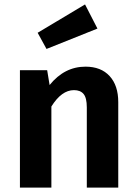

<svg xmlns="http://www.w3.org/2000/svg" viewBox="-20 -847 619 867"><path d="M366 -546Q436 -546 475 -503.5Q514 -461 514 -386V0H372V-362Q372 -405 357.5 -422.5Q343 -440 314 -440Q258 -440 212 -366V0H70V-530H193L204 -463Q271 -546 366 -546ZM190 -626 150 -699 364 -827 420 -718Z"/></svg>

Font: FiraSans
Style: Regular
Weight: 600
Designer: Carrois Corporate & Edenspiekermann AG
Foundry: Carrois Corporate GbR & Edenspiekermann AG
Version: Version 3.106;PS 003.106;hotconv 1.0.70;makeotf.lib2.5.58329